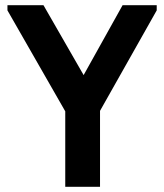

<svg xmlns="http://www.w3.org/2000/svg" viewBox="-20 -720 633 740"><path d="M291.3 -186.5 306.5 -188.2 584 -680V-700H452.5L275.5 -382.5L329.5 -383.3L147.5 -700H8.7V-680ZM365.5 -334.5H231.5V0H365.5Z"/></svg>

Font: Tilda Sans VF
Style: Regular
Weight: 400
Designer: ParaType Ltd
Foundry: ParaType Ltd
Version: Version 1.010